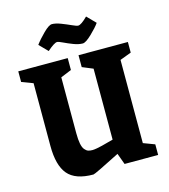

<svg xmlns="http://www.w3.org/2000/svg" viewBox="-119 -894 878 998"><g transform="rotate(-15 320.5 -394.5)"><path d="M382.8 -661.1Q360.8 -661.1 333.5 -671.6Q306.2 -682.1 284.4 -692.6Q262.7 -703.1 254.9 -703.1Q240.2 -703.1 201.2 -668.9L157.2 -713.9Q175.8 -739.3 206.3 -769.5Q236.8 -799.8 252.9 -799.8Q272.9 -799.8 300.8 -789.1Q328.6 -778.3 352.1 -767.6Q375.5 -756.8 383.8 -756.8Q399.9 -756.8 435.1 -792L480 -746.1Q464.8 -724.1 431.9 -692.6Q398.9 -661.1 382.8 -661.1ZM259.8 11.2Q163.6 11.2 122.8 -37.1Q82 -85.4 82 -189.9V-527.8L21 -550.8V-607.9H287.1V-543.9L229 -520V-219.2Q229 -184.6 233.4 -162.6Q237.8 -140.6 246.6 -130.1Q255.4 -119.6 264.6 -116.2Q273.9 -112.8 288.1 -112.8Q296.9 -112.8 313 -115.7Q329.1 -118.7 341.1 -121.8Q353 -125 375.2 -130.9Q397.5 -136.7 402.8 -138.2V-520L345.2 -543.9V-607.9H610.8V-550.8L549.8 -527.8V-80.1L610.8 -57.1V0H430.2L408.2 -60.1Q268.6 11.2 259.8 11.2Z"/></g></svg>

Font: Grenze
Style: Bold
Weight: 700
Designer: Renata Polastri
Foundry: Omnibus-Type
Version: Version 1.002;PS 001.002;hotconv 1.0.88;makeotf.lib2.5.64775